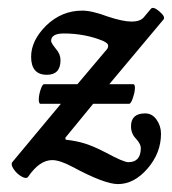

<svg xmlns="http://www.w3.org/2000/svg" viewBox="-20 -443 437 488"><path d="M82 -179.2Q78.1 -181.2 78.6 -192.1Q79.1 -203.1 83.5 -216.1Q87.9 -229 91.8 -229H176.8L251 -316.9Q254.9 -320.8 254.9 -327.1Q254.9 -333 242.2 -338.9Q196.3 -357.9 142.1 -357.9Q109.9 -357.9 109.9 -338.9Q109.9 -334 122.1 -318.8Q133.8 -305.7 133.8 -290Q133.8 -252.9 99.1 -252.9Q59.1 -252.9 59.1 -298.8Q59.1 -339.8 97.2 -377.9Q136.7 -416 189 -416Q213.9 -416 253.9 -400.9Q292.5 -388.2 314 -388.2Q337.4 -388.2 346.2 -399.9L363.8 -420.9Q369.6 -427.2 385 -414.1Q400.4 -400.9 396 -394L257.8 -229H319.8Q323.7 -227.1 322.8 -216.1Q321.8 -205.1 317.1 -192.1Q312.5 -179.2 308.1 -179.2H216.8L146 -92.8L147 -87.9Q174.3 -85 196 -78.1Q217.8 -71.3 249 -55.2Q293.9 -30.8 306.2 -30.8Q337.9 -30.8 337.9 -66.9Q337.9 -76.7 326.2 -89.8Q313 -103 313 -122.1Q313 -154.8 349.1 -154.8Q366.7 -154.8 377.9 -138.9Q389.2 -123 389.2 -103Q389.2 -54.2 355 -14.6Q320.8 24.9 279.8 24.9Q245.6 24.9 164.1 -19Q131.8 -36.1 112.8 -36.1Q80.6 -36.1 51.8 5.9Q47.4 12.7 35.2 5.9Q22.9 -1 14.9 -12.9Q6.8 -24.9 11.2 -30.8L134.8 -179.2Z"/></svg>

Font: Junicode SmCond Medium
Style: Italic
Weight: 500
Width: 4
Italic angle: -11°
Designer: Peter S. Baker
Version: Version 2.206